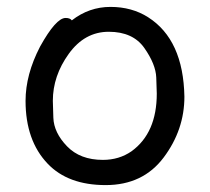

<svg xmlns="http://www.w3.org/2000/svg" viewBox="-20 -512 608 556"><path d="M278 -49Q325 -49 361 -74Q434 -127 434 -241Q434 -249 432.5 -287.5Q431 -326 398 -373Q365 -420 295 -420Q225 -420 179 -356Q133 -292 133 -220Q133 -214 134.5 -171Q136 -128 174 -88.5Q212 -49 278 -49ZM286 24Q177 24 118 -38Q54 -105 54 -220Q54 -296 96 -377Q142 -460 170 -460Q183 -460 188 -453Q238 -492 300 -492Q362 -492 409 -462Q511 -397 514 -232Q514 -136 454 -56Q394 24 286 24Z"/></svg>

Font: ToneOZ-Pinyin-WenKai-Medium
Style: Medium
Weight: 700
Designer: Fontworks Inc.
Foundry: ToneOZ
Version: Version 0.240331